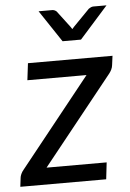

<svg xmlns="http://www.w3.org/2000/svg" viewBox="-61 -755 537 794"><g transform="rotate(-5 207.5 -358.0)"><path d="M418 -506.5 413 -468.5Q412 -459 407.8 -450.2Q403.5 -441.5 398 -434.5L106 -69.5H355.5L347.5 0H-9L-4.5 -37Q-4 -43.5 0 -52.5Q4 -61.5 10.5 -69L304 -436.5H58.5L67 -506.5ZM411.5 -716.5 294 -584.5H217.5L129.5 -716.5H186.5Q192 -716.5 196.8 -714Q201.5 -711.5 204 -709L255.5 -641Q257 -638.5 258.8 -636Q260.5 -633.5 262 -631Q264.5 -633.5 266.5 -636Q268.5 -638.5 271 -641L337.5 -709Q341 -711.5 346.2 -714Q351.5 -716.5 356.5 -716.5Z"/></g></svg>

Font: Lato 2
Style: Italic
Weight: 400
Italic angle: -7°
Designer: Lukasz Dziedzic with Adam Twardoch and Botio Nikoltchev
Foundry: tyPoland Lukasz Dziedzic
Version: Version 2.015; 2015-08-06; http://www.latofonts.com/